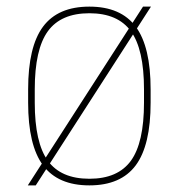

<svg xmlns="http://www.w3.org/2000/svg" viewBox="-20 -550 540 580"><path d="M64 10 412 -530H436L88 10ZM250 10Q155 10 110 -50.5Q65 -111 65 -240V-280Q65 -409 110 -469.5Q155 -530 250 -530Q345 -530 390 -469.5Q435 -409 435 -280V-240Q435 -111 390 -50.5Q345 10 250 10ZM250 -10Q336 -10 375.5 -64.5Q415 -119 415 -240V-280Q415 -401 375.5 -455.5Q336 -510 250 -510Q164 -510 124.5 -455.5Q85 -401 85 -280V-240Q85 -119 124.5 -64.5Q164 -10 250 -10Z"/></svg>

Font: M PLUS 1 Code Thin
Style: Regular
Weight: 250
Designer: Coji Morishita
Foundry: UNDERFOREST DESIGN
Version: Version 1.002